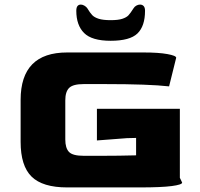

<svg xmlns="http://www.w3.org/2000/svg" viewBox="-20 -818 875 838"><path d="M70 -199V-382Q70 -589 273 -589H607Q672 -589 710.5 -582Q749 -575 749 -566L718 -441Q630 -451 438 -451H345Q299 -451 282 -434.5Q265 -418 265 -380V-209Q265 -172 281 -155Q297 -138 345 -138H426Q498 -138 574 -140V-216L534 -215L403 -205V-343H765V-42L775 -21Q775 -12 730 -6Q685 0 591 0H273Q166 0 118 -47Q70 -94 70 -199ZM313 -771Q313 -798 333 -798Q340 -798 348 -793.5Q356 -789 361 -782Q373 -762 382.5 -752Q392 -742 411 -736Q430 -730 463 -730Q496 -730 514 -736Q532 -742 540.5 -751Q549 -760 563 -782Q567 -789 575 -793.5Q583 -798 591 -798Q601 -798 607 -791.5Q613 -785 613 -771Q613 -704 580 -672Q547 -640 463 -640Q381 -640 347 -674Q313 -708 313 -771Z"/></svg>

Font: Gold Bold
Style: Regular
Weight: 400
Designer: jaiki
Version: Version 1.000